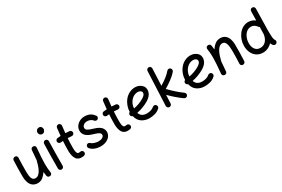

<svg xmlns="http://www.w3.org/2000/svg" viewBox="104 -1969 4746 3227"><g transform="rotate(-30 2477.0 -355.5)"><path d="M522.9 -480.5C526.4 -511.2 505.9 -527.3 482.9 -529.3C459.5 -531.7 435.1 -518.6 431.6 -489.3C424.3 -416.5 419.4 -354.5 416 -301.3V-300.3C387.2 -179.7 340.8 -46.4 251 -46.4C217.3 -46.4 194.8 -62 183.6 -92.8C172.4 -123.5 166.5 -164.6 166.5 -215.8C166.5 -272 167 -320.3 168 -361.8C168.5 -402.8 169.9 -445.3 172.4 -489.3C173.8 -513.2 156.7 -534.2 127 -534.2C98.1 -534.2 81.1 -512.2 79.6 -489.3C74.2 -380.4 73.7 -276.9 73.7 -173.8C73.7 -134.3 79.6 -98.1 91.3 -64.9C114.7 2 163.6 45.4 243.2 45.4C279.8 45.4 312.5 34.7 341.3 12.7C369.6 -9.8 394.5 -37.1 416 -70.3C418.5 -45.4 421.4 -19.5 425.8 7.3C431.2 38.1 459 48.8 482.9 43.5C503.9 38.1 521 20.5 516.6 -7.3C508.3 -60.5 503.9 -110.4 503.9 -172.9C503.9 -210.4 505.4 -253.9 508.8 -302.7C511.7 -351.6 516.6 -410.6 522.9 -480.5Z M658.7 -694.8C658.7 -673.3 673.3 -632.3 720.2 -632.3C739.7 -632.3 754.9 -639.6 765.1 -654.8C775.4 -669.9 780.8 -684.1 780.8 -698.2C780.8 -709.5 776.4 -722.2 767.6 -736.3C758.8 -750.5 743.7 -757.3 722.7 -757.3C704.6 -757.3 689.5 -751 677.2 -738.3C665 -725.1 658.7 -710.9 658.7 -694.8ZM710.9 -520H708C685.1 -520 664.1 -502 662.6 -476.6C657.7 -360.8 655.3 -101.6 655.3 0C655.3 25.4 675.8 45.9 701.2 45.9C726.6 45.9 747.6 25.4 747.6 0C747.6 -100.6 749.5 -360.8 754.4 -472.2V-475.1C754.4 -498 736.3 -519.5 710.9 -520Z M1179.2 -394.5C1182.6 -419.4 1164.1 -442.9 1139.2 -446.3C1114.3 -449.2 1088.4 -451.2 1060.5 -452.1C1064.9 -497.1 1069.8 -543 1075.2 -588.4C1078.6 -613.3 1059.6 -637.2 1034.7 -639.6C1009.8 -643.1 987.3 -624 983.9 -599.1C978 -550.3 972.7 -500.5 968.3 -451.2C946.8 -450.2 925.8 -448.7 905.8 -446.3C880.9 -443.8 863.3 -419.9 865.7 -395C869.1 -370.1 892.1 -352.5 917 -355C931.2 -356.4 945.8 -357.9 960.9 -358.9C957 -297.9 954.6 -235.8 954.6 -173.3C954.6 -135.7 958.5 -84 977.1 -39.1C995.6 5.9 1031.2 38.6 1095.7 38.6C1109.4 38.6 1124.5 37.1 1140.6 34.7C1165.5 29.3 1182.6 5.4 1177.2 -19.5C1172.9 -44.4 1148.9 -61.5 1124 -56.2C1113.8 -54.2 1104.5 -53.2 1095.7 -53.2C1080.6 -53.2 1069.8 -59.1 1063 -71.3C1048.8 -94.7 1046.4 -134.3 1046.4 -173.3C1046.4 -236.3 1048.8 -298.3 1053.2 -360.4C1079.1 -359.9 1104 -357.9 1127.4 -355C1152.3 -351.6 1175.8 -369.6 1179.2 -394.5Z M1655.8 -390.1C1671.4 -409.2 1669.9 -438 1650.9 -454.1C1613.3 -506.3 1556.2 -535.6 1478.5 -535.6C1443.8 -535.6 1411.6 -528.3 1382.8 -513.2C1324.2 -482.9 1286.1 -429.2 1286.1 -368.2C1286.1 -255.4 1394.5 -220.7 1472.7 -197.3C1528.3 -180.7 1585.4 -163.1 1585.4 -118.7C1585.4 -99.6 1575.2 -84 1555.2 -71.8C1534.7 -59.6 1509.3 -53.2 1479.5 -53.2C1451.7 -53.2 1424.8 -57.6 1397.9 -66.9C1371.1 -76.2 1350.6 -87.4 1337.4 -101.6C1325.2 -111.3 1304.7 -120.6 1283.7 -106.9C1262.7 -93.3 1256.8 -64.5 1271 -43.5C1289.6 -17.6 1316.9 2.4 1353 17.1C1389.2 31.2 1427.7 38.6 1469.2 38.6C1508.8 38.6 1543.9 31.7 1575.7 18.1C1638.2 -9.8 1677.7 -60.1 1677.7 -120.6C1677.7 -229 1570.8 -262.2 1494.1 -285.6C1436.5 -303.2 1378.4 -321.3 1378.4 -367.7C1378.4 -388.7 1387.7 -406.2 1406.2 -421.4C1424.8 -436 1447.8 -443.4 1475.6 -443.4C1522.9 -443.4 1566.9 -421.9 1592.3 -385.3C1613.8 -370.1 1639.6 -372.1 1655.8 -390.1Z M2075.2 -394.5C2078.6 -419.4 2060.1 -442.9 2035.2 -446.3C2010.3 -449.2 1984.4 -451.2 1956.5 -452.1C1960.9 -497.1 1965.8 -543 1971.2 -588.4C1974.6 -613.3 1955.6 -637.2 1930.7 -639.6C1905.8 -643.1 1883.3 -624 1879.9 -599.1C1874 -550.3 1868.7 -500.5 1864.3 -451.2C1842.8 -450.2 1821.8 -448.7 1801.8 -446.3C1776.9 -443.8 1759.3 -419.9 1761.7 -395C1765.1 -370.1 1788.1 -352.5 1813 -355C1827.1 -356.4 1841.8 -357.9 1856.9 -358.9C1853 -297.9 1850.6 -235.8 1850.6 -173.3C1850.6 -135.7 1854.5 -84 1873 -39.1C1891.6 5.9 1927.2 38.6 1991.7 38.6C2005.4 38.6 2020.5 37.1 2036.6 34.7C2061.5 29.3 2078.6 5.4 2073.2 -19.5C2068.8 -44.4 2044.9 -61.5 2020 -56.2C2009.8 -54.2 2000.5 -53.2 1991.7 -53.2C1976.6 -53.2 1965.8 -59.1 1959 -71.3C1944.8 -94.7 1942.4 -134.3 1942.4 -173.3C1942.4 -236.3 1944.8 -298.3 1949.2 -360.4C1975.1 -359.9 2000 -357.9 2023.4 -355C2048.3 -351.6 2071.8 -369.6 2075.2 -394.5Z M2617.7 -29.8C2636.7 -46.9 2637.7 -76.2 2620.6 -95.2C2604.5 -114.3 2574.7 -115.2 2555.7 -98.1C2522 -67.4 2472.2 -53.2 2415 -53.2C2346.7 -53.2 2298.8 -81.5 2278.8 -142.6C2362.3 -158.2 2441.4 -189.5 2515.6 -232.9C2527.8 -240.2 2542 -251 2558.6 -265.6C2591.8 -294.4 2621.6 -337.9 2621.6 -393.1C2621.6 -424.8 2613.3 -450.7 2596.7 -471.7C2563.5 -513.2 2509.8 -534.7 2460.4 -534.7C2375 -534.7 2305.2 -495.6 2255.4 -435.5C2205.6 -375 2177.7 -297.4 2176.3 -219.7C2159.2 -212.4 2147.9 -194.8 2149.4 -175.3C2150.9 -154.3 2166 -138.7 2185.1 -133.3C2199.2 -73.7 2227.1 -30.3 2269.5 -2.9C2312 24.9 2360.4 38.6 2415 38.6C2449.7 38.6 2484.9 33.7 2520.5 24.4C2555.7 15.1 2587.9 -2.9 2617.7 -29.8ZM2458 -442.9C2499.5 -442.9 2532.2 -420.9 2532.2 -386.2C2532.2 -355.5 2506.3 -331.1 2465.3 -306.2C2406.7 -271.5 2341.3 -247.1 2268.6 -233.9C2270.5 -271.5 2280.3 -306.6 2297.9 -338.4C2333 -401.9 2391.6 -442.9 2458 -442.9Z M3146 25.9C3161.1 4.9 3156.2 -23.9 3135.3 -38.1C3053.7 -96.2 2968.3 -173.8 2894 -251.5C2981 -302.7 3083 -373 3142.1 -444.8C3157.7 -464.4 3154.8 -494.1 3135.3 -510.3C3116.2 -526.4 3086.4 -522.9 3070.3 -503.4C3045.4 -472.7 3013.7 -442.9 2975.1 -413.6C2936.5 -384.3 2897 -357.9 2856.9 -334.5L2871.6 -662.6C2873 -688 2853.5 -710 2828.1 -710.4C2802.7 -711.9 2781.2 -692.4 2779.8 -667L2750.5 -4.4C2750 21 2769 42.5 2794.4 43.9C2819.8 44.4 2841.8 25.4 2842.3 0L2849.6 -163.1C2919.9 -90.8 2999.5 -21.5 3081.5 37.1C3102.5 51.3 3131.8 46.9 3146 25.9Z M3691.9 -29.8C3710.9 -46.9 3711.9 -76.2 3694.8 -95.2C3678.7 -114.3 3648.9 -115.2 3629.9 -98.1C3596.2 -67.4 3546.4 -53.2 3489.3 -53.2C3420.9 -53.2 3373 -81.5 3353 -142.6C3436.5 -158.2 3515.6 -189.5 3589.8 -232.9C3602.1 -240.2 3616.2 -251 3632.8 -265.6C3666 -294.4 3695.8 -337.9 3695.8 -393.1C3695.8 -424.8 3687.5 -450.7 3670.9 -471.7C3637.7 -513.2 3584 -534.7 3534.7 -534.7C3449.2 -534.7 3379.4 -495.6 3329.6 -435.5C3279.8 -375 3252 -297.4 3250.5 -219.7C3233.4 -212.4 3222.2 -194.8 3223.6 -175.3C3225.1 -154.3 3240.2 -138.7 3259.3 -133.3C3273.4 -73.7 3301.3 -30.3 3343.8 -2.9C3386.2 24.9 3434.6 38.6 3489.3 38.6C3523.9 38.6 3559.1 33.7 3594.7 24.4C3629.9 15.1 3662.1 -2.9 3691.9 -29.8ZM3532.2 -442.9C3573.7 -442.9 3606.4 -420.9 3606.4 -386.2C3606.4 -355.5 3580.6 -331.1 3539.6 -306.2C3481 -271.5 3415.5 -247.1 3342.8 -233.9C3344.7 -271.5 3354.5 -306.6 3372.1 -338.4C3407.2 -401.9 3465.8 -442.9 3532.2 -442.9Z M3826.7 -8.3C3824.2 21.5 3844.7 38.1 3866.7 40.5C3890.1 43 3915.5 29.8 3918 0.5C3924.3 -71.8 3929.7 -132.8 3933.1 -185.5C3933.6 -186.5 3933.6 -187.5 3934.1 -188.5C3962.4 -309.1 4008.8 -442.4 4099.1 -442.4C4166.5 -442.4 4183.6 -357.9 4183.6 -236.3C4183.6 -161.6 4182.1 -87.4 4177.7 0C4176.3 23.9 4193.4 45.4 4223.1 45.4C4252 45.4 4269.5 23.4 4270 0.5C4275.9 -108.9 4276.4 -212.9 4276.4 -314.9C4276.4 -354.5 4270.5 -391.1 4259.3 -424.3C4235.8 -490.7 4187.5 -534.2 4109.9 -534.2C4072.3 -534.2 4039.1 -522.9 4010.3 -501C3981 -479 3955.6 -451.2 3934.1 -418C3931.6 -443.8 3928.7 -469.7 3924.3 -496.1C3921.9 -511.2 3915 -522 3903.3 -527.8C3891.1 -533.7 3879.4 -535.2 3867.2 -532.2C3846.2 -527.8 3829.1 -509.8 3833.5 -481.9C3841.8 -428.7 3846.2 -378.9 3846.2 -315.9C3846.2 -278.3 3844.7 -235.4 3841.3 -186.5C3837.9 -137.2 3833 -78.1 3826.7 -8.3Z M4654.3 -534.2C4579.6 -534.2 4514.6 -497.1 4467.8 -437C4420.9 -377 4393.6 -299.3 4393.6 -218.8C4393.6 -169.4 4402.8 -125 4421.4 -86.4C4458.5 -8.3 4528.3 38.6 4618.7 38.6C4689 38.6 4751 9.3 4796.4 -39.6C4802.7 -22.5 4811.5 -6.8 4822.8 7.3C4838.4 26.9 4868.7 29.8 4887.7 13.7C4907.2 -2.4 4910.6 -32.2 4894.5 -51.3C4889.6 -57.6 4885.7 -66.4 4882.3 -78.6C4876 -102.1 4872.6 -149.9 4872.6 -249L4881.3 -663.6C4881.8 -689 4861.8 -710 4836.4 -710.4C4811 -710.9 4790 -690.9 4789.6 -665.5L4785.6 -487.8C4746.1 -518.6 4702.6 -534.2 4654.3 -534.2ZM4486.3 -217.3C4486.3 -255.9 4493.7 -292.5 4507.8 -327.1C4536.6 -395.5 4588.4 -442.4 4653.3 -442.4C4696.8 -442.4 4732.9 -422.9 4761.2 -383.3C4766.1 -374 4773.4 -367.7 4782.7 -363.8L4780.3 -250V-228C4779.8 -227.1 4779.8 -226.1 4779.8 -225.1C4772.5 -172.9 4754.9 -130.9 4726.6 -100.1C4698.2 -68.8 4662.6 -53.2 4619.6 -53.2C4577.1 -53.2 4544.4 -67.9 4521.5 -97.7C4498 -127.4 4486.3 -167 4486.3 -217.3Z"/></g></svg>

Font: Mikhak Medium
Style: Regular
Weight: 500
Designer: Amin Abedi
Version: Version 3.2